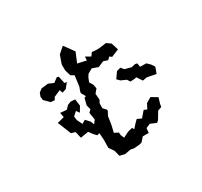

<svg xmlns="http://www.w3.org/2000/svg" viewBox="-167 -1015 1334 1271"><g transform="rotate(-30 500.0 -379.5)"><path d="M706 -477 676 -469 644 -424 664 -404 704 -386 718 -364 753 -366 765 -370 793 -328 823 -334 842 -331 893 -321 910 -367 893 -393 869 -416 822 -417 817 -446 802 -449 773 -442 724 -455ZM152 -575 155 -548 193 -510 223 -508 233 -527 284 -549 292 -525 322 -535 352 -572 335 -574 323 -629 310 -633 277 -608 238 -625 186 -619 162 -601ZM164 -367 173 -347 206 -265 236 -256 240 -241 248 -206 309 -216 331 -186 350 -166 369 -171 373 -118 372 -72V-57L398 -19L409 25L448 34L493 26L519 31L563 27L580 22L607 -9H653L656 -44L689 -58L734 -39L748 -51L781 -106L810 -116L815 -141L827 -182L781 -209L742 -186L722 -148L700 -158L662 -114L630 -129L607 -106L582 -78L574 -93L540 -85L496 -63L485 -89L483 -110L453 -125L466 -181L475 -241L491 -270V-280L469 -304V-340L481 -363L477 -409L501 -438L494 -471L478 -496L491 -528L504 -548L540 -568L584 -552L629 -571L661 -560L679 -578L695 -566L753 -590L736 -644L705 -666L654 -659L629 -658L594 -661L577 -637L540 -658L538 -629L472 -644L503 -718L478 -754L449 -793L440 -786L403 -753L385 -703L380 -686L381 -643L394 -599L419 -585L408 -503L398 -477L395 -462L414 -428L401 -423L388 -373L397 -338L379 -320L381 -307L388 -265L368 -239L359 -264L330 -296L303 -280L283 -321L279 -350L308 -376L325 -353L349 -393L342 -445L308 -447L283 -437L260 -413L211 -417L218 -381Z"/></g></svg>

Font: チョークS
Style: Regular
Weight: 400
Designer: [Stick] Fontworks Inc.
Foundry: [Stick] Fontworks Inc.
Version: Version 1.200;FEAKit 1.0